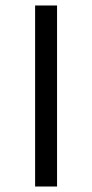

<svg xmlns="http://www.w3.org/2000/svg" viewBox="-20 -680 336 700"><path d="M188 -660V0H108V-660Z"/></svg>

Font: Elaine Sans
Style: Regular
Weight: 400
Designer: Wei Huang
Foundry: Wei Huang
Version: Version 2.001;December 24, 2019;FontCreator 12.0.0.2547 64-b